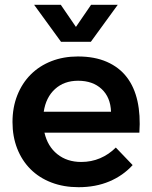

<svg xmlns="http://www.w3.org/2000/svg" viewBox="-20 -774 632 799"><path d="M234 -600 122 -754H233L296 -662L359 -754H470L358 -600ZM304 -539Q374 -539 425 -516.5Q476 -494 507.5 -453Q539 -412 552 -353.5Q565 -295 560 -222H165Q178 -165 218.5 -132.5Q259 -100 318 -100Q360 -100 396.5 -115.5Q433 -131 462 -160L532 -87Q492 -43 435 -19Q378 5 307 5Q245 5 194 -14.5Q143 -34 107 -70Q71 -106 51.5 -156Q32 -206 32 -266Q32 -327 52 -377.5Q72 -428 108 -464Q144 -500 194 -519.5Q244 -539 304 -539ZM442 -309Q440 -369 403 -403.5Q366 -438 305 -438Q247 -438 209 -403.5Q171 -369 162 -309Z"/></svg>

Font: QuotatisMedium
Style: Regular
Weight: 500
Designer: Julieta Ulanovsky
Foundry: Quotatis-Medium
Version: Version 4.000;PS 004.000;hotconv 1.0.88;makeotf.lib2.5.64775